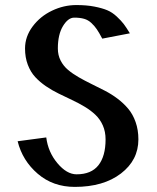

<svg xmlns="http://www.w3.org/2000/svg" viewBox="-20 -730 620 760"><path d="M49.8 -170.9 163.1 -186Q170.4 -127.9 207.3 -84Q244.1 -40 283.2 -40Q341.3 -40 369.6 -75.9Q397.9 -111.8 397.9 -178.2Q397.9 -209 387 -233.6Q376 -258.3 357.7 -275.6Q339.4 -293 315.4 -307.4Q291.5 -321.8 265.1 -334.2Q238.8 -346.7 212.2 -359.6Q185.5 -372.6 161.6 -388.9Q137.7 -405.3 119.4 -425Q101.1 -444.8 90.1 -473.6Q79.1 -502.4 79.1 -538.1Q79.1 -585 109.1 -625.2Q139.2 -665.5 185.8 -687.7Q232.4 -710 282.2 -710Q322.8 -710 353.8 -703.9Q384.8 -697.8 404.5 -689.5Q424.3 -681.2 442.1 -664.6Q460 -647.9 469.7 -635Q479.5 -622.1 494.1 -598.1L384.8 -577.1Q372.1 -601.1 363.3 -614Q354.5 -627 341.8 -638.9Q329.1 -650.9 313 -655.5Q296.9 -660.2 273.9 -660.2Q249.5 -660.2 229.2 -626.7Q209 -593.3 209 -538.1Q209 -511.7 220 -490.2Q231 -468.8 249.3 -453.4Q267.6 -438 291.5 -424.3Q315.4 -410.6 341.8 -397.7Q368.2 -384.8 394.8 -371.1Q421.4 -357.4 445.3 -339.4Q469.2 -321.3 487.5 -299.6Q505.9 -277.8 516.8 -246.8Q527.8 -215.8 527.8 -178.2Q527.8 -96.2 458.7 -43.2Q389.6 9.8 275.9 9.8Q189.9 9.8 129.4 -42.2Q68.8 -94.2 49.8 -170.9Z"/></svg>

Font: Pfennig
Style: Bold
Weight: 700
Version: Version 20120410 ; ttfautohint (v0.8)